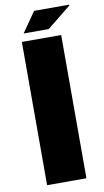

<svg xmlns="http://www.w3.org/2000/svg" viewBox="-96 -912 519 957"><g transform="rotate(-10 163.5 -433.5)"><path d="M62 -725H261V0H62ZM149 -867H325L327 -863L205 -765H78Z"/></g></svg>

Font: Archivo Black
Style: Regular
Weight: 400
Designer: Hector Gatti
Foundry: Omnibus-Type
Version: Version 1.101; ttfautohint (v1.8)